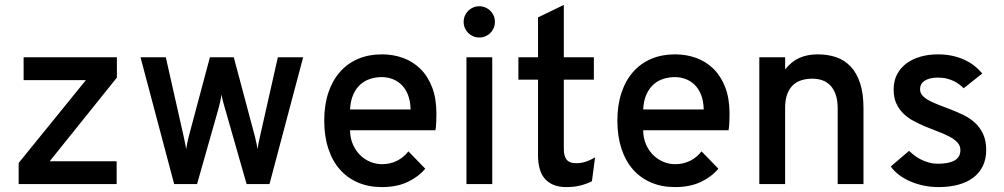

<svg xmlns="http://www.w3.org/2000/svg" viewBox="-20 -742 4046 774"><path d="M55.2 0V-85L326.2 -418.9H75.2V-511.2H451.2V-429.2L180.2 -91.8H450.2V0Z M1066.4 0H974.1L889.2 -296.9Q886.7 -305.7 884 -314.9Q881.3 -324.2 879.2 -332.8Q877 -341.3 875.2 -348.6Q873.5 -356 873 -360.8Q872.1 -356 870.8 -348.4Q869.6 -340.8 867.7 -332Q865.7 -323.2 863.3 -314Q860.8 -304.7 858.4 -295.9L774.4 0H682.1L546.4 -511.2H648.4L720.2 -192.9Q724.1 -176.3 726.3 -163.8Q728.5 -151.4 730.5 -141.1Q731.9 -151.4 734.6 -164.6Q737.3 -177.7 741.2 -192.9L826.2 -511.2H922.4L1007.3 -192.9Q1011.2 -177.7 1013.9 -164.6Q1016.6 -151.4 1018.1 -141.1Q1019.5 -151.4 1022 -163.8Q1024.4 -176.3 1028.3 -192.9L1100.1 -511.2H1202.1Z M1519.5 12.2Q1466.3 12.2 1423.3 -6.1Q1380.4 -24.4 1350.1 -58.8Q1319.8 -93.3 1303.5 -143.1Q1287.1 -192.9 1287.1 -255.9Q1287.1 -318.8 1303.7 -368.4Q1320.3 -418 1350.8 -452.4Q1381.3 -486.8 1424.1 -504.9Q1466.8 -522.9 1519.5 -522.9Q1564.9 -522.9 1604.7 -508.5Q1644.5 -494.1 1674.6 -464.6Q1704.6 -435.1 1721.9 -390.1Q1739.3 -345.2 1739.3 -284.2Q1739.3 -267.6 1738.5 -249Q1737.8 -230.5 1735.4 -216.8H1391.1Q1391.6 -185.1 1402.6 -159.9Q1413.6 -134.8 1431.6 -116.9Q1449.7 -99.1 1472.7 -89.6Q1495.6 -80.1 1520.5 -80.1Q1552.2 -80.1 1579.3 -93.3Q1606.4 -106.4 1626.5 -131.8L1694.3 -62Q1666.5 -28.8 1623 -8.3Q1579.6 12.2 1519.5 12.2ZM1519.5 -431.2Q1495.1 -431.2 1472.7 -424.1Q1450.2 -417 1432.9 -401.6Q1415.5 -386.2 1404.3 -361.3Q1393.1 -336.4 1391.1 -300.8H1635.3Q1634.3 -336.4 1624 -361.3Q1613.8 -386.2 1597.2 -401.6Q1580.6 -417 1560.3 -424.1Q1540 -431.2 1519.5 -431.2Z M1860.4 0V-511.2H1964.4V0ZM1912.1 -590.8Q1898.9 -590.8 1887.5 -595.7Q1876 -600.6 1867.4 -609.1Q1858.9 -617.7 1854 -629.2Q1849.1 -640.6 1849.1 -653.8Q1849.1 -667 1854 -678.5Q1858.9 -689.9 1867.4 -698.5Q1876 -707 1887.5 -711.9Q1898.9 -716.8 1912.1 -716.8Q1925.3 -716.8 1936.8 -711.9Q1948.2 -707 1956.8 -698.5Q1965.3 -689.9 1970.2 -678.5Q1975.1 -667 1975.1 -653.8Q1975.1 -640.6 1970.2 -629.2Q1965.3 -617.7 1956.8 -609.1Q1948.2 -600.6 1936.8 -595.7Q1925.3 -590.8 1912.1 -590.8Z M2263.2 12.2Q2232.9 12.2 2211.2 3.2Q2189.5 -5.9 2175.5 -22.5Q2161.6 -39.1 2155.3 -62.7Q2148.9 -86.4 2148.9 -115.2V-420.9H2069.8V-511.2H2148.9V-671.9L2252.9 -722.2V-511.2H2374V-420.9H2252.9V-142.1Q2252.9 -129.4 2255.1 -118.7Q2257.3 -107.9 2262.9 -100.1Q2268.6 -92.3 2278.3 -88.1Q2288.1 -84 2303.2 -84Q2340.3 -84 2378.9 -107.9L2366.2 -11.2Q2344.7 -0.5 2319.3 5.9Q2293.9 12.2 2263.2 12.2Z M2701.2 12.2Q2647.9 12.2 2605 -6.1Q2562 -24.4 2531.7 -58.8Q2501.5 -93.3 2485.1 -143.1Q2468.8 -192.9 2468.8 -255.9Q2468.8 -318.8 2485.4 -368.4Q2502 -418 2532.5 -452.4Q2563 -486.8 2605.7 -504.9Q2648.4 -522.9 2701.2 -522.9Q2746.6 -522.9 2786.4 -508.5Q2826.2 -494.1 2856.2 -464.6Q2886.2 -435.1 2903.6 -390.1Q2920.9 -345.2 2920.9 -284.2Q2920.9 -267.6 2920.2 -249Q2919.4 -230.5 2917 -216.8H2572.8Q2573.2 -185.1 2584.2 -159.9Q2595.2 -134.8 2613.3 -116.9Q2631.3 -99.1 2654.3 -89.6Q2677.2 -80.1 2702.1 -80.1Q2733.9 -80.1 2761 -93.3Q2788.1 -106.4 2808.1 -131.8L2876 -62Q2848.1 -28.8 2804.7 -8.3Q2761.2 12.2 2701.2 12.2ZM2701.2 -431.2Q2676.8 -431.2 2654.3 -424.1Q2631.8 -417 2614.5 -401.6Q2597.2 -386.2 2585.9 -361.3Q2574.7 -336.4 2572.8 -300.8H2816.9Q2815.9 -336.4 2805.7 -361.3Q2795.4 -386.2 2778.8 -401.6Q2762.2 -417 2741.9 -424.1Q2721.7 -431.2 2701.2 -431.2Z M3356.9 0V-305.2Q3356.9 -337.4 3349.1 -360.1Q3341.3 -382.8 3327.6 -397.2Q3314 -411.6 3295.4 -418.2Q3276.9 -424.8 3254.9 -424.8Q3231.4 -424.8 3211.4 -418.7Q3191.4 -412.6 3176.8 -398.9Q3162.1 -385.3 3153.6 -362.5Q3145 -339.8 3145 -307.1V0H3041V-511.2H3145V-461.9Q3169.9 -493.7 3202.1 -508.3Q3234.4 -522.9 3276.9 -522.9Q3316.9 -522.9 3350.6 -511.5Q3384.3 -500 3408.9 -474.1Q3433.6 -448.2 3447.3 -406.7Q3460.9 -365.2 3460.9 -305.2V0Z M3763.7 12.2Q3733.4 12.2 3704.6 6.3Q3675.8 0.5 3650.6 -10.3Q3625.5 -21 3605 -36.4Q3584.5 -51.8 3570.8 -70.8L3644.5 -133.8Q3652.3 -126.5 3663.6 -117.4Q3674.8 -108.4 3689.5 -100.6Q3704.1 -92.8 3722.2 -87.4Q3740.2 -82 3761.7 -82Q3781.2 -82 3797.9 -85Q3814.5 -87.9 3826.4 -94.2Q3838.4 -100.6 3845 -111.1Q3851.6 -121.6 3851.6 -137.2Q3851.6 -155.3 3839.1 -168.2Q3826.7 -181.2 3806.6 -191.7Q3786.6 -202.1 3761.2 -211.7Q3735.8 -221.2 3710 -231.9Q3686 -242.2 3663.1 -254.4Q3640.1 -266.6 3622.3 -283.7Q3604.5 -300.8 3593.5 -324.5Q3582.5 -348.1 3582.5 -381.8Q3582.5 -416 3596.4 -442.4Q3610.4 -468.8 3634.5 -486.6Q3658.7 -504.4 3691.2 -513.7Q3723.6 -522.9 3760.7 -522.9Q3793.5 -522.9 3821 -516.6Q3848.6 -510.3 3870.8 -499.5Q3893.1 -488.8 3910.2 -474.9Q3927.2 -460.9 3939.9 -445.8L3864.7 -386.2Q3857.9 -393.1 3848.4 -400.6Q3838.9 -408.2 3826.2 -414.6Q3813.5 -420.9 3797.4 -425Q3781.2 -429.2 3760.7 -429.2Q3727.5 -429.2 3708.3 -417Q3689 -404.8 3689 -381.8Q3689 -367.2 3699.2 -356.2Q3709.5 -345.2 3727.1 -335.9Q3744.6 -326.7 3767.3 -318.1Q3790 -309.6 3814.9 -299.8Q3841.3 -289.6 3866.7 -276.9Q3892.1 -264.2 3911.9 -245.6Q3931.6 -227.1 3943.6 -200.7Q3955.6 -174.3 3955.6 -137.2Q3955.6 -100.6 3941.9 -72.5Q3928.2 -44.4 3903.1 -25.6Q3877.9 -6.8 3842.5 2.7Q3807.1 12.2 3763.7 12.2Z"/></svg>

Font: Overpass
Style: Regular
Weight: 400
Designer: Delve Withrington
Foundry: Delve Fonts
Version: Version 1.001